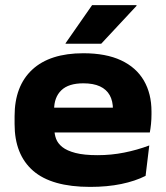

<svg xmlns="http://www.w3.org/2000/svg" viewBox="-20 -710 643 745"><path d="M329.7 15.2Q180.5 15.2 108.5 -47.4Q36.6 -110.1 36.6 -228.6V-259.2Q36.6 -376.3 105.2 -439.9Q173.8 -503.4 303.3 -503.4Q391 -503.4 449.8 -475.9Q508.5 -448.4 538.2 -397.5Q567.8 -346.6 567.8 -277.4V-266Q567.8 -248.1 566 -229.3Q564.1 -210.5 561.3 -196H413.7Q416.3 -219.3 417.3 -243.2Q418.3 -267.2 418.3 -285.2Q418.3 -317.9 405.8 -340.5Q393.2 -363.1 367.8 -374.9Q342.4 -386.7 303.3 -386.7Q245.8 -386.7 217.9 -359.6Q189.9 -332.6 189.9 -284.1V-252.9L191.1 -238.3V-208.3Q191.1 -189.1 197.6 -171.4Q204.2 -153.6 222 -139.3Q239.9 -125.1 272.9 -116.5Q305.8 -107.9 358.6 -107.9Q411.6 -107.9 461.8 -117.9Q512.1 -127.9 559.2 -145.6L544.9 -27.6Q504.5 -7.2 450.4 4Q396.3 15.2 329.7 15.2ZM115.6 -196V-292.1H529.3V-196ZM337.3 -690H509.7V-687.2L372.8 -540.4H234.5V-542.4Z"/></svg>

Font: Anek Gurmukhi Medium SemiExpanded
Style: Regular
Weight: 500
Width: 6
Version: Version 1.003